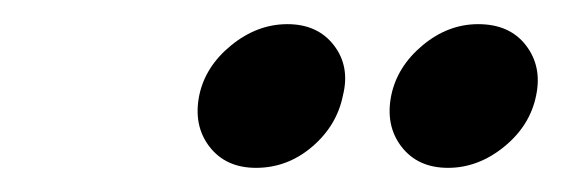

<svg xmlns="http://www.w3.org/2000/svg" viewBox="-20 -789 465 159"><path d="M218 -769Q193 -769 171.5 -751.5Q150 -734 145 -710Q140 -685 153.5 -667.5Q167 -650 192 -650Q218 -650 238.5 -667.5Q259 -685 264 -710Q270 -734 256.5 -751.5Q243 -769 218 -769ZM376 -769Q351 -769 330 -751.5Q309 -734 304 -710Q299 -685 312.5 -667.5Q326 -650 351 -650Q376 -650 397.5 -667.5Q419 -685 424 -710Q429 -734 415.5 -751.5Q402 -769 376 -769Z"/></svg>

Font: Advent Pro
Style: Italic
Weight: 400
Italic angle: -12°
Designer: VivaRado, Andreas Kalpakidis
Foundry: VivaRado, Andreas Kalpakidis
Version: Version 3.000